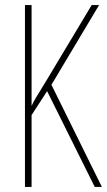

<svg xmlns="http://www.w3.org/2000/svg" viewBox="-20 -734 420 754"><path d="M380 0H352L165 -376L104 -282V0H78V-714H104V-318Q110 -332 124.5 -356Q139 -380 160 -414L340 -714H369L182 -401Z"/></svg>

Font: Noto Sans Gujarati UI ExtraCondensed Thin
Style: Regular
Weight: 100
Width: 2
Designer: Jelle Bosma - Monotype Design Team, Universal Thirst
Foundry: Monotype Imaging Inc.
Version: Version 2.106; ttfautohint (v1.8.4.7-5d5b)